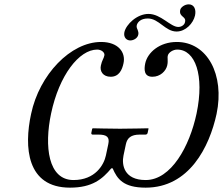

<svg xmlns="http://www.w3.org/2000/svg" viewBox="-20 -851 1025 883"><path d="M478 -188 467 -136C458 -93 418 -23 318 -23C201 -23 183 -178 215 -329C252 -505 344 -623 427 -623C447 -623 463 -609 460 -596C457 -581 449 -574 444 -550C438 -524 453 -498 489 -498C528 -498 542 -531 548 -560C559 -610 524 -658 445 -658C305 -658 161 -508 123 -327C90 -175 102 12 302 12C405 12 451 -28 492 -77H498C519 -28 547 12 650 12C850 12 943 -175 976 -327C1014 -508 933 -658 793 -658C714 -658 659 -610 648 -560C642 -531 642 -498 681 -498C717 -498 743 -524 749 -550C752 -563 751 -571 751 -579C751 -584 750 -589 752 -596C755 -609 775 -623 795 -623C878 -623 921 -505 884 -329C852 -178 767 -23 650 -23C550 -23 539 -93 548 -136L559 -188C565 -216 582 -232 623 -232H649C654 -232 658 -235 659 -240L663 -259L662 -261C662 -261 568 -259 532 -259C493 -259 407 -261 407 -261L404 -259L400 -240C399 -235 402 -232 406 -232H433C472 -232 485 -220 478 -188ZM663 -787C610 -787 560 -739 552 -703C547 -678 563 -665 579 -665C594 -665 613 -675 616 -692C618 -701 615 -707 613 -714C610 -720 607 -727 609 -735C612 -747 625 -766 660 -766C711 -766 740 -706 792 -706C834 -706 869 -744 877 -780C883 -809 872 -831 848 -831C828 -831 811 -816 809 -806C805 -788 813 -781 821 -774C828 -768 834 -763 831 -750C829 -737 815 -727 800 -727C764 -727 720 -787 663 -787Z"/></svg>

Font: Libertinus Sans
Style: Italic
Weight: 400
Italic angle: -12°
Designer: Philipp H. Poll, Khaled Hosny
Foundry: Caleb Maclennan
Version: Version 7.050;RELEASE